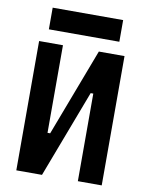

<svg xmlns="http://www.w3.org/2000/svg" viewBox="-95 -946 776 1014"><g transform="rotate(10 293.0 -439.5)"><path d="M64 0V-693.4H191.9V-223.6H206.1L384.3 -693.4H522V0H394V-469.7H379.9L201.7 0ZM104 -763.2V-879.4H481.9V-763.2Z"/></g></svg>

Font: CaskaydiaMono NF
Style: Bold
Weight: 700
Designer: Aaron Bell
Foundry: Saja Typeworks
Version: Version 2111.001; ttfautohint (v1.8.4);Nerd Fonts 3.1.1